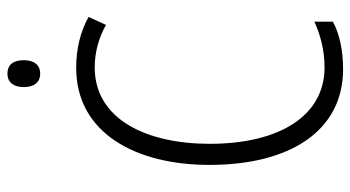

<svg xmlns="http://www.w3.org/2000/svg" viewBox="-238 -716 963 528"><g transform="rotate(-90 244.0 -451.5)"><path d="M306 -913C281 -913 269 -895 269 -868C269 -840 282 -823 306 -823C330 -823 343 -840 343 -868C343 -895 332 -913 306 -913ZM323 -673C363 -673 403 -663 440 -642L462 -690C420 -713 373 -724 322 -724C142 -724 55 -559 55 -358C55 -131 152 10 318 10C371 10 415 0 449 -18V-69C416 -54 374 -41 323 -41C190 -41 113 -165 113 -357C113 -528 179 -673 323 -673Z"/></g></svg>

Font: Noto Sans Malayalam Condensed Light
Style: Regular
Weight: 300
Width: 3
Designer: Jelle Bosma - Monotype Design Team
Foundry: Monotype Imaging Inc.
Version: Version 2.104